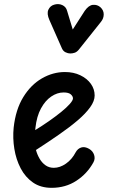

<svg xmlns="http://www.w3.org/2000/svg" viewBox="-20 -891 552 921"><path d="M227.5 10Q175 10 138.2 -15.5Q101.5 -41 79.2 -83.5Q57 -126 48.8 -177Q40.5 -228 45.5 -278.5Q55 -365.5 91.5 -425Q128 -484.5 181 -515Q234 -545.5 291.5 -545.5Q333 -545.5 365.2 -530Q397.5 -514.5 415.8 -489Q434 -463.5 434 -433Q434 -406.5 412.5 -376.5Q391 -346.5 353 -314Q315 -281.5 263.5 -245.8Q212 -210 152.5 -171.5Q158.5 -149.5 169.8 -130Q181 -110.5 198.2 -98.2Q215.5 -86 238 -86Q267.5 -86 296.2 -106Q325 -126 343 -160.5Q352.5 -178 369.5 -183.5Q386.5 -189 407.5 -177Q425.5 -166.5 431.5 -147.8Q437.5 -129 428 -112Q398 -57.5 346.2 -23.8Q294.5 10 227.5 10ZM149 -267Q182.5 -287.5 214.8 -310Q247 -332.5 273 -353.5Q299 -374.5 314.5 -392Q330 -409.5 330 -419Q330 -429 319.8 -438.2Q309.5 -447.5 285 -447.5Q254.5 -447.5 225.8 -428Q197 -408.5 176.5 -370.8Q156 -333 150 -278ZM317 -634.5Q306.5 -634.5 294.8 -640Q283 -645.5 277 -659L217 -795Q203.5 -825.5 212 -844.2Q220.5 -863 239.5 -868.5Q260 -875 278.5 -866.8Q297 -858.5 302 -838.5L329 -749.5L386.5 -839Q405.5 -866 426 -867.8Q446.5 -869.5 461.5 -856.5Q477.5 -842 477.5 -822.2Q477.5 -802.5 464.5 -786.5L359 -654Q349 -641.5 338.2 -638Q327.5 -634.5 317 -634.5Z"/></svg>

Font: Edu SA Hand Medium
Style: Regular
Weight: 500
Designer: Tina and Corey Anderson, Eben Sorkin, Mirko Velimirovic
Foundry: Google for Education
Version: Version 2.000